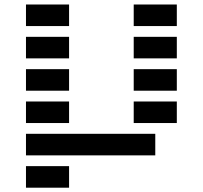

<svg xmlns="http://www.w3.org/2000/svg" viewBox="-20 -704 919 870"><path d="M97.7 -585.9V-683.6H293V-585.9ZM585.9 -585.9V-683.6H781.2V-585.9ZM97.7 -439.5V-537.1H293V-439.5ZM585.9 -439.5V-537.1H781.2V-439.5ZM97.7 -293V-390.6H293V-293ZM585.9 -293V-390.6H781.2V-293ZM97.7 -146.5V-244.1H293V-146.5ZM585.9 -146.5V-244.1H781.2V-146.5ZM97.7 0V-97.7H683.6V0ZM97.7 146.5V48.8H293V146.5Z"/></svg>

Font: Trigram
Style: Regular
Weight: 400
Designer: GGBotNet
Foundry: GGBotNet
Version: 1.05